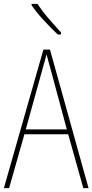

<svg xmlns="http://www.w3.org/2000/svg" viewBox="-20 -971 477 991"><path d="M410 0 332 -278H106L27 0H0L204 -715H238L437 0ZM243 -607Q237 -629 231.5 -648.5Q226 -668 220 -691Q215 -669 209 -649.5Q203 -630 197 -606L113 -303H325ZM174 -951Q199 -912 232 -874Q265 -836 295 -803V-793H278Q246 -823 207 -865Q168 -907 143 -944V-951Z"/></svg>

Font: Noto Sans Tamil Condensed Thin
Style: Regular
Weight: 100
Width: 3
Designer: Jelle Bosma - Monotype Design Team
Foundry: Monotype Imaging Inc.
Version: Version 2.004; ttfautohint (v1.8.4.7-5d5b)